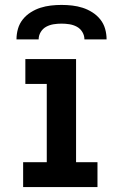

<svg xmlns="http://www.w3.org/2000/svg" viewBox="-20 -760 490 780"><path d="M74 0V-101H170V-419H83V-520H289V-101H376V0ZM47 -600Q47 -622 53 -643Q59 -664 72.5 -681Q86 -698 105 -710Q124 -722 144.5 -728.5Q165 -735 186.5 -737.5Q208 -740 230 -740Q252 -740 273.5 -737.5Q295 -735 315.5 -728.5Q336 -722 355 -710Q374 -698 387.5 -681Q401 -664 407 -643Q413 -622 413 -600H323Q323 -616 314.5 -630Q306 -644 292 -651.5Q278 -659 262 -661.5Q246 -664 230 -664Q214 -664 198 -661.5Q182 -659 168 -651.5Q154 -644 145.5 -630Q137 -616 137 -600Z"/></svg>

Font: Iosevka Etoile
Style: Bold
Weight: 700
Designer: Belleve Invis
Foundry: Belleve Invis
Version: Version 28.1.0; ttfautohint (v1.8.4)